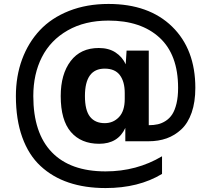

<svg xmlns="http://www.w3.org/2000/svg" viewBox="-20 -764 1052 968"><path d="M611.8 -51.8V-119.1Q575.2 -39.1 480 -39.1Q388.7 -39.1 337.4 -98.6Q286.1 -158.2 286.1 -279.8Q286.1 -390.1 336.2 -456.1Q386.2 -522 478 -522Q528.3 -522 562.5 -499.5Q596.7 -477.1 613.8 -439.9L618.2 -508.8H730V-132.8Q755.4 -132.8 775.9 -137.5Q796.4 -142.1 815.9 -154.8Q835.4 -167.5 848.6 -188Q861.8 -208.5 869.9 -242.2Q877.9 -275.9 877.9 -320.8Q877.9 -488.3 784.4 -574.2Q690.9 -660.2 526.9 -660.2Q407.7 -660.2 321.3 -610.8Q234.9 -561.5 191.4 -476.3Q147.9 -391.1 147.9 -279.8Q147.9 -93.3 241.2 3.4Q334.5 100.1 512.2 100.1Q668.9 100.1 796.9 23.9V112.8Q679.2 184.1 512.2 184.1Q408.7 184.1 326.7 156.5Q244.6 128.9 184.6 73.2Q124.5 17.6 92.3 -71.8Q60.1 -161.1 60.1 -279.8Q60.1 -379.9 91.3 -464.6Q122.6 -549.3 180.9 -611.6Q239.3 -673.8 328.1 -709Q417 -744.1 526.9 -744.1Q730.5 -744.1 847.7 -629.9Q964.8 -515.6 964.8 -320.8Q964.8 -249.5 946.3 -196.3Q927.7 -143.1 894.5 -112.1Q861.3 -81.1 820.1 -66.4Q778.8 -51.8 729 -51.8ZM408.2 -279.8Q408.2 -208 433.8 -175.5Q459.5 -143.1 507.8 -143.1Q550.8 -143.1 579.8 -173.6Q608.9 -204.1 608.9 -265.1V-294.9Q608.9 -352.5 584.2 -385.3Q559.6 -418 507.8 -418Q408.2 -418 408.2 -279.8Z"/></svg>

Font: Nacelle SemiBold
Style: Regular
Weight: 600
Designer: Sora Sagano
Foundry: Sora Sagano
Version: Version 1.000;FEAKit 1.0